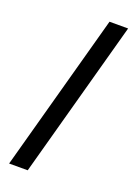

<svg xmlns="http://www.w3.org/2000/svg" viewBox="-185 -874 833 1164"><g transform="rotate(20 231.0 -292.0)"><path d="M430 -800 152 216H32L310 -800Z"/></g></svg>

Font: Noto Sans Sinhala
Style: Regular
Weight: 400
Designer: Jelle Bosma - Monotype Design Team
Foundry: Monotype Imaging Inc.
Version: Version 2.006